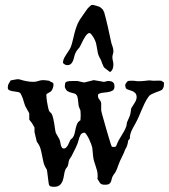

<svg xmlns="http://www.w3.org/2000/svg" viewBox="-20 -756 677 769"><path d="M168 -76.2Q157.7 -91.3 154.3 -105.5Q150.9 -119.6 148.4 -133.5Q146 -147.5 142.1 -160.9Q138.2 -174.3 127.4 -188.5L118.2 -227.1V-245.1Q118.2 -245.1 116.7 -247.8Q115.2 -250.5 113.3 -253.9Q111.3 -257.3 109.4 -260.5Q107.4 -263.7 106.4 -265.1L97.2 -276.9V-300.8Q97.2 -302.2 95.5 -305.4Q93.8 -308.6 91.8 -312Q89.8 -315.4 88.1 -318.4Q86.4 -321.3 86.4 -321.8Q79.1 -333 75.7 -347.2Q72.3 -361.3 66.9 -372.6Q64.5 -378.4 62.3 -381.6Q60.1 -384.8 56.2 -386.2Q52.2 -387.7 45.9 -388.4Q39.6 -389.2 28.8 -391.1Q22 -392.1 16.6 -395Q11.2 -397.9 11.2 -404.8Q11.2 -414.6 15.1 -421.1Q19 -427.7 22.9 -434.1L47.4 -438.5H56.6Q69.8 -434.1 84.5 -431.2Q99.1 -428.2 113.3 -428.2Q124.5 -428.2 133.5 -431.6Q142.6 -435.1 152.8 -435.1Q154.3 -435.1 157.7 -434.8Q161.1 -434.6 165.3 -434.1Q169.4 -433.6 172.6 -433.1Q175.8 -432.6 176.8 -432.6Q181.6 -428.7 188 -426.5Q194.3 -424.3 194.3 -417.5Q194.3 -411.6 192.1 -404.5Q189.9 -397.5 186 -392.1Q182.6 -388.2 175 -384.5Q167.5 -380.9 165.5 -377.4L166.5 -362.3Q167 -356.9 168.2 -349.4Q169.4 -341.8 170.9 -334.5Q172.4 -327.1 173.8 -320.6Q175.3 -314 176.8 -311L186.5 -300.8Q190.9 -292 193.1 -282.2Q195.3 -272.5 197 -262.5Q198.7 -252.4 200 -242.4Q201.2 -232.4 203.6 -223.6L218.8 -196.8Q220.2 -193.4 221.2 -187.3Q222.2 -181.2 223.6 -175.3Q225.1 -169.4 227.8 -165.3Q230.5 -161.1 235.8 -161.1Q241.2 -161.1 245.1 -165.3Q249 -169.4 252.2 -175Q255.4 -180.7 257.6 -186.3Q259.8 -191.9 261.2 -194.3Q261.2 -195.3 265.1 -199Q269 -202.6 270.5 -203.6Q276.4 -210.9 278.6 -220.9Q280.8 -231 283 -241Q285.2 -251 288.8 -259.8Q292.5 -268.6 302.2 -274.4L303.2 -293.9Q303.2 -297.9 302.7 -305.2Q302.2 -312.5 302.2 -313.5L296.4 -327.6Q294.4 -333 294.2 -338.4Q293.9 -343.8 293 -350.6Q292.5 -355 291.7 -360.4Q291 -365.7 289.6 -370.1Q285.6 -378.9 279.1 -381.1Q272.5 -383.3 265.1 -385Q257.8 -386.7 251 -390.6Q244.1 -394.5 239.7 -407.2V-411.6Q239.7 -416 240.7 -421.1Q241.7 -426.3 244.1 -427.2Q249.5 -430.7 258.3 -431.2Q267.1 -431.6 275.4 -431.6H290.5Q291 -431.6 294.4 -430.7Q297.9 -429.7 302.2 -428.7Q306.6 -427.7 311 -426.8Q315.4 -425.8 318.4 -425.8L355.5 -435.1L395.5 -428.2Q399.9 -428.2 404.1 -429.9Q408.2 -431.6 414.1 -431.6Q425.3 -431.6 431.9 -426.8Q438.5 -421.9 438.5 -409.7Q438.5 -397.5 430.7 -393.1Q422.9 -388.7 412.1 -387Q401.4 -385.3 390.1 -384.3Q378.9 -383.3 372.6 -377.4V-370.6Q372.6 -365.7 374.3 -362.8Q376 -359.9 378.2 -357.2Q380.4 -354.5 382.3 -351.3Q384.3 -348.1 385.3 -342.8V-313.5Q385.3 -311.5 388.4 -300.3Q391.6 -289.1 396 -273.4Q400.4 -257.8 405.5 -239.7Q410.6 -221.7 415.3 -206.5Q419.9 -191.4 423.1 -181.2Q426.3 -170.9 426.8 -170.4Q429.2 -168 430.7 -167.7Q432.1 -167.5 434.1 -167.5Q437.5 -167.5 439.7 -167.7Q441.9 -168 445.3 -170.4Q445.3 -171.4 446 -173.3Q446.8 -175.3 447.8 -177.2Q451.2 -186.5 456.3 -195.6Q461.4 -204.6 467 -213.6Q472.7 -222.7 477.5 -231.4Q482.4 -240.2 485.8 -250Q486.3 -250.5 486.6 -252.9Q486.8 -255.4 487.3 -257.8Q487.8 -260.3 488 -262.5Q488.3 -264.6 488.3 -265.1Q492.7 -276.4 496.3 -283.7Q500 -291 502.4 -300.8L505.4 -321.8Q508.3 -327.1 512 -332.5Q515.6 -337.9 519 -343.5Q522.5 -349.1 524.9 -355.2Q527.3 -361.3 527.3 -368.2Q526.4 -378.9 521 -384Q515.6 -389.2 508.5 -391.8Q501.5 -394.5 494.4 -396.5Q487.3 -398.4 483.9 -402.8L481.4 -413.1Q481.4 -420.9 489.3 -428.2Q489.7 -430.2 492.4 -431.4Q495.1 -432.6 505.9 -432.6Q509.8 -432.6 512.2 -432.6Q514.6 -432.6 517.3 -432.4Q520 -432.1 523.2 -431.6Q526.4 -431.2 531.2 -430.7Q546.9 -430.7 557.4 -431.9Q567.9 -433.1 577.6 -434.1Q580.1 -434.1 586.4 -433.3Q592.8 -432.6 593.8 -432.6L618.2 -433.1Q627 -433.1 629.4 -430.7Q631.3 -428.2 633.8 -427.7Q636.2 -427.2 636.7 -423.8V-418.9Q636.7 -410.2 634.5 -405.3Q632.3 -400.4 630.4 -397.9Q627 -394.5 619.1 -391.6Q611.3 -388.7 602.5 -385.5Q593.8 -382.3 585.9 -378.2Q578.1 -374 574.2 -367.7Q564.9 -354 558.8 -341.3Q552.7 -328.6 547.4 -315.9Q542 -303.2 536.6 -290.5Q531.2 -277.8 523.9 -264.2Q519.5 -256.3 515.4 -249Q511.2 -241.7 507.8 -234.4Q504.4 -227.1 502.2 -219Q500 -210.9 500 -201.2L493.2 -192.4Q493.2 -189.5 492.2 -184.8Q491.2 -180.2 489.7 -175Q488.3 -169.9 486.3 -165.8Q484.4 -161.6 482.4 -159.7L475.6 -142.6L460.4 -110.8Q456.1 -101.1 453.9 -94.5Q451.7 -87.9 449.5 -82Q447.3 -76.2 444.1 -69.8Q440.9 -63.5 434.1 -54.7Q429.2 -47.4 427.7 -40.3Q426.3 -33.2 424.1 -27.8Q421.9 -22.5 417 -19.3Q412.1 -16.1 401.4 -16.1Q392.6 -16.1 388.4 -17.6Q384.3 -19 381.6 -22Q378.9 -24.9 376.7 -29.3Q374.5 -33.7 370.1 -39.6Q371.1 -43 371.1 -46.1Q371.1 -49.3 371.1 -52.2Q371.1 -63 368.7 -72.5Q366.2 -82 363 -91.3Q359.9 -100.6 356.9 -110.1Q354 -119.6 353 -129.9L349.6 -164.6Q348.6 -169.4 345 -179.4Q341.3 -189.5 336.4 -199.5Q331.5 -209.5 326.4 -217Q321.3 -224.6 317.9 -224.6Q312.5 -224.6 308.1 -221.7Q303.7 -218.8 302.2 -215.3Q302.2 -214.8 301.3 -212.6Q300.3 -210.4 299.1 -208Q297.9 -205.6 297.1 -203.4Q296.4 -201.2 296.4 -200.2Q291 -179.2 283 -163.6Q274.9 -147.9 266.1 -129.9L257.8 -117.2Q257.8 -116.7 256.8 -114Q255.9 -111.3 255.4 -110.8Q255.4 -109.9 254.9 -106.9Q254.4 -104 253.7 -100.6Q252.9 -97.2 252.2 -94Q251.5 -90.8 251 -90.3Q251 -89.4 247.1 -84.5Q243.2 -79.6 242.7 -78.6Q238.3 -68.4 236.6 -55.9Q234.9 -43.5 231.2 -32.7Q227.5 -22 219.7 -14.9Q211.9 -7.8 195.3 -7.8Q187.5 -7.8 181.9 -9.8Q176.3 -11.7 174.8 -22.9ZM337.9 -623.5H335.4Q328.6 -620.1 323.5 -612.8Q318.4 -605.5 314 -597.2Q309.6 -588.9 305.7 -580.3Q301.8 -571.8 298.3 -565.9Q297.4 -565.4 295.2 -562.7Q293 -560.1 290.5 -556.9Q288.1 -553.7 286.1 -551Q284.2 -548.3 284.2 -547.4Q279.8 -540 277.8 -531Q275.9 -522 272.9 -513.9Q270 -505.9 264.6 -500.5Q259.3 -495.1 248.5 -495.1Q244.1 -495.1 237.8 -498.8Q231.4 -502.4 232.4 -509.3Q233.9 -518.1 238 -525.6Q242.2 -533.2 247.3 -540.8Q252.4 -548.3 257.3 -555.9Q262.2 -563.5 265.1 -571.8Q269 -583.5 272 -596.9Q274.9 -610.4 278.6 -624Q282.2 -637.7 286.9 -650.6Q291.5 -663.6 298.3 -674.8Q300.3 -678.2 305.2 -685.3Q310.1 -692.4 315.4 -700Q320.8 -707.5 325.2 -713.9Q329.6 -720.2 331.1 -722.2Q332.5 -724.1 338.1 -729.2Q343.8 -734.4 345.7 -735.8H347.2Q348.1 -735.8 348.4 -736.1Q348.6 -736.3 349.6 -736.3Q350.6 -736.3 352.1 -736.1Q353.5 -735.8 355 -735.8Q368.7 -732.4 376.2 -729.5Q383.8 -726.6 392.1 -717.3Q393.1 -715.8 394.5 -712.2Q396 -708.5 397 -708Q405.3 -677.7 411.9 -648.7Q418.5 -619.6 424.8 -589.4Q426.3 -581.1 430.2 -571.3Q434.1 -561.5 434.1 -551.8V-547.4Q434.1 -546.4 433.3 -543.7Q432.6 -541 431.9 -538.1Q431.2 -535.2 430.7 -532.5Q430.2 -529.8 430.2 -529.8V-526.4Q430.2 -519.5 432.1 -512.5Q434.1 -505.4 434.1 -498.5Q434.1 -488.8 431.4 -480.7Q428.7 -472.7 420.9 -467.3Q419.4 -468.8 415.8 -471.2Q412.1 -473.6 408.4 -476.6Q404.8 -479.5 401.4 -482.2Q397.9 -484.9 397 -485.8Q396 -486.3 394.5 -490Q393.1 -493.7 392.1 -495.6Q391.1 -496.6 389.9 -500.2Q388.7 -503.9 387.2 -507.8Q385.7 -511.7 384.5 -514.9Q383.3 -518.1 382.8 -518.6Q381.8 -519.5 380.4 -522.5Q378.9 -525.4 377.4 -528.6Q376 -531.7 374.8 -534.4Q373.5 -537.1 373.5 -538.1Q372.6 -539.6 371.3 -546.6Q370.1 -553.7 368.7 -561.8Q367.2 -569.8 366 -576.4Q364.7 -583 364.3 -584.5Q362.8 -588.9 360.6 -594.2Q358.4 -599.6 355.2 -605Q352.1 -610.4 348.4 -615.2Q344.7 -620.1 340.3 -623.5Z"/></svg>

Font: IM FELL English SC
Style: Regular
Weight: 400
Designer: Igino Marini
Foundry: Igino Marini
Version: 3.00